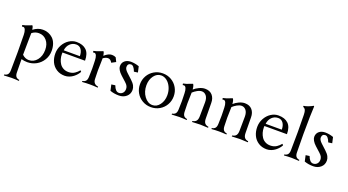

<svg xmlns="http://www.w3.org/2000/svg" viewBox="-68 -1568 4773 2637"><g transform="rotate(20 2318.5 -249.0)"><path d="M319.8 -490.7Q363.8 -490.7 401.4 -476.1Q439 -461.4 468.3 -433.3Q497.6 -405.3 514.2 -360.1Q530.8 -314.9 530.8 -257.8Q530.8 -184.1 494.1 -123.8Q457.5 -63.5 397.5 -30.5Q337.4 2.4 267.6 2.4Q221.7 2.4 180.7 -10.3V-0.5Q180.7 64.5 183.1 183.1Q183.6 223.6 199.5 243.7Q215.3 263.7 249 268.6V283.2Q185.5 278.3 139.2 278.3Q92.8 278.3 29.3 283.2V268.6Q63 263.7 78.9 243.7Q94.7 223.6 95.2 183.1Q98.1 56.2 98.1 -83Q98.1 -171.9 95.2 -335.9Q94.2 -378.4 83 -406.5Q71.8 -434.6 51.3 -434.6Q41.5 -434.6 32.7 -432.6L29.3 -454.1Q52.7 -458.5 73.2 -465.1Q93.8 -471.7 121.8 -482.9Q149.9 -494.1 161.1 -498Q176.3 -481.9 181.2 -439Q246.6 -490.7 319.8 -490.7ZM182.1 -278.8Q179.7 -107.4 179.7 -73.7Q223.1 -31.7 276.9 -31.7Q348.1 -31.7 395.5 -90.3Q442.9 -148.9 442.9 -240.2Q442.9 -323.7 398.4 -375.5Q354 -427.2 284.2 -427.2Q228.5 -427.2 184.1 -391.1V-388.2Z M1007.3 -288.1H678.2Q677.2 -280.8 677.2 -266.1Q677.2 -228 687.5 -192.6Q697.8 -157.2 717.3 -127.9Q736.8 -98.6 769.5 -81.1Q802.2 -63.5 843.3 -63.5Q870.6 -63.5 893.8 -70.1Q917 -76.7 935.8 -89.6Q954.6 -102.5 966.8 -114Q979 -125.5 994.1 -143.1L1009.8 -126.5Q999.5 -105.5 981 -83.5Q962.4 -61.5 937.5 -42Q912.6 -22.5 879.9 -10Q847.2 2.4 814 2.4Q744.1 2.4 692.4 -31.2Q640.6 -64.9 615 -120.1Q589.4 -175.3 589.4 -243.7Q589.4 -309.1 620.6 -366.5Q651.9 -423.8 703.4 -457.3Q754.9 -490.7 812.5 -490.7Q905.8 -490.7 956.5 -441.4Q1007.3 -392.1 1007.3 -288.1ZM683.6 -322.3H919.4Q919.4 -381.8 893.3 -419.2Q867.2 -456.5 820.3 -456.5Q766.1 -456.5 728.3 -419.2Q690.4 -381.8 683.6 -322.3Z M1200.2 -498Q1215.3 -481 1220.2 -437.5Q1278.3 -490.2 1328.1 -490.2Q1362.3 -490.2 1386.7 -476.6L1416 -417.5L1354.5 -384.8Q1330.6 -429.2 1293.5 -429.2Q1260.7 -429.2 1223.1 -401.9V-388.2Q1223.1 -362.3 1221.2 -302.7Q1219.2 -243.2 1219.2 -219.7Q1219.2 -193.8 1222.2 -100.1Q1224.1 -24.9 1297.9 -14.6V0Q1234.4 -4.9 1178.2 -4.9Q1131.8 -4.9 1068.4 0V-14.6Q1102.1 -19.5 1117.7 -39.6Q1133.3 -59.6 1134.3 -100.1Q1137.2 -193.8 1137.2 -219.7Q1137.2 -242.7 1136 -277.6Q1134.8 -312.5 1134.3 -335.9Q1133.3 -379.9 1122.1 -407.2Q1110.8 -434.6 1090.3 -434.6Q1080.6 -434.6 1071.8 -432.6L1068.4 -454.1Q1091.8 -458.5 1112.3 -465.1Q1132.8 -471.7 1160.9 -482.9Q1189 -494.1 1200.2 -498Z M1593.3 -31.7Q1626 -31.7 1648.2 -54.4Q1670.4 -77.1 1670.4 -115.2Q1670.4 -136.2 1661.1 -156.5Q1651.9 -176.8 1624 -201.7L1549.3 -269.5Q1516.6 -299.3 1499.8 -328.9Q1482.9 -358.4 1482.9 -382.3Q1482.9 -432.6 1517.6 -461.7Q1552.2 -490.7 1606.4 -490.7Q1665 -490.7 1726.6 -468.8Q1734.9 -422.9 1745.6 -383.8L1689.9 -376Q1660.2 -456.5 1620.1 -456.5Q1596.7 -456.5 1583.7 -442.6Q1570.8 -428.7 1570.8 -402.3Q1570.8 -370.1 1612.3 -331.5L1687.5 -261.7Q1727.1 -225.6 1742.7 -194.8Q1758.3 -164.1 1758.3 -133.3Q1758.3 -73.2 1714.6 -35.4Q1670.9 2.4 1606.4 2.4Q1535.6 2.4 1477.1 -19Q1468.3 -67.9 1458 -105.5L1513.7 -113.3Q1543 -31.7 1593.3 -31.7Z M1858.6 -120.4Q1826.7 -176.8 1826.7 -244.1Q1826.7 -311.5 1858.6 -367.9Q1890.6 -424.3 1947.3 -457.5Q2003.9 -490.7 2073.2 -490.7Q2142.6 -490.7 2199.2 -457.5Q2255.9 -424.3 2287.8 -367.9Q2319.8 -311.5 2319.8 -244.1Q2319.8 -176.8 2287.8 -120.4Q2255.9 -64 2199.2 -30.8Q2142.6 2.4 2073.2 2.4Q2003.9 2.4 1947.3 -30.8Q1890.6 -64 1858.6 -120.4ZM2062 -456.5Q1999.5 -456.5 1957 -399.4Q1914.6 -342.3 1914.6 -259.8Q1914.6 -166.5 1964.8 -99.1Q2015.1 -31.7 2084 -31.7Q2146.5 -31.7 2189.2 -89.1Q2231.9 -146.5 2231.9 -229.5Q2231.9 -290 2208.5 -342.8Q2185.1 -395.5 2145.8 -426Q2106.4 -456.5 2062 -456.5Z M2510.3 -498Q2527.3 -479 2531.7 -421.4Q2562.5 -449.7 2606.7 -470.2Q2650.9 -490.7 2690.4 -490.7Q2759.8 -490.7 2797.4 -448Q2835 -405.3 2835 -335Q2835 -225.1 2837.4 -108.9Q2837.9 -64.5 2855.5 -42.2Q2873 -20 2910.6 -14.6V0Q2840.8 -4.9 2793.5 -4.9Q2746.1 -4.9 2676.3 0V-14.6Q2713.9 -20 2731.4 -42.2Q2749 -64.5 2749.5 -108.9Q2752 -278.8 2752 -315.9Q2752 -377.4 2725.6 -409.7Q2699.2 -441.9 2661.6 -441.9Q2630.4 -441.9 2595.2 -422.1Q2560.1 -402.3 2533.2 -377.4Q2533.2 -354.5 2531.2 -298.6Q2529.3 -242.7 2529.3 -219.7Q2529.3 -193.8 2532.2 -100.1Q2533.2 -59.6 2548.8 -39.6Q2564.5 -19.5 2598.1 -14.6V0Q2534.7 -4.9 2488.3 -4.9Q2441.9 -4.9 2378.4 0V-14.6Q2412.1 -19.5 2427.7 -39.6Q2443.4 -59.6 2444.3 -100.1Q2447.3 -193.8 2447.3 -219.7Q2447.3 -242.7 2446 -277.6Q2444.8 -312.5 2444.3 -335.9Q2443.4 -379.9 2432.1 -407.2Q2420.9 -434.6 2400.4 -434.6Q2390.6 -434.6 2381.8 -432.6L2378.4 -454.1Q2401.9 -458.5 2422.4 -465.1Q2442.9 -471.7 2470.9 -482.9Q2499 -494.1 2510.3 -498Z M3091.3 -498Q3108.4 -479 3112.8 -421.4Q3143.6 -449.7 3187.7 -470.2Q3231.9 -490.7 3271.5 -490.7Q3340.8 -490.7 3378.4 -448Q3416 -405.3 3416 -335Q3416 -225.1 3418.5 -108.9Q3418.9 -64.5 3436.5 -42.2Q3454.1 -20 3491.7 -14.6V0Q3421.9 -4.9 3374.5 -4.9Q3327.1 -4.9 3257.3 0V-14.6Q3294.9 -20 3312.5 -42.2Q3330.1 -64.5 3330.6 -108.9Q3333 -278.8 3333 -315.9Q3333 -377.4 3306.6 -409.7Q3280.3 -441.9 3242.7 -441.9Q3211.4 -441.9 3176.3 -422.1Q3141.1 -402.3 3114.3 -377.4Q3114.3 -354.5 3112.3 -298.6Q3110.4 -242.7 3110.4 -219.7Q3110.4 -193.8 3113.3 -100.1Q3114.3 -59.6 3129.9 -39.6Q3145.5 -19.5 3179.2 -14.6V0Q3115.7 -4.9 3069.3 -4.9Q3022.9 -4.9 2959.5 0V-14.6Q2993.2 -19.5 3008.8 -39.6Q3024.4 -59.6 3025.4 -100.1Q3028.3 -193.8 3028.3 -219.7Q3028.3 -242.7 3027.1 -277.6Q3025.9 -312.5 3025.4 -335.9Q3024.4 -379.9 3013.2 -407.2Q3002 -434.6 2981.4 -434.6Q2971.7 -434.6 2962.9 -432.6L2959.5 -454.1Q2982.9 -458.5 3003.4 -465.1Q3023.9 -471.7 3052 -482.9Q3080.1 -494.1 3091.3 -498Z M3958.5 -288.1H3629.4Q3628.4 -280.8 3628.4 -266.1Q3628.4 -228 3638.7 -192.6Q3648.9 -157.2 3668.5 -127.9Q3688 -98.6 3720.7 -81.1Q3753.4 -63.5 3794.4 -63.5Q3821.8 -63.5 3845 -70.1Q3868.2 -76.7 3887 -89.6Q3905.8 -102.5 3918 -114Q3930.2 -125.5 3945.3 -143.1L3960.9 -126.5Q3950.7 -105.5 3932.1 -83.5Q3913.6 -61.5 3888.7 -42Q3863.8 -22.5 3831.1 -10Q3798.3 2.4 3765.1 2.4Q3695.3 2.4 3643.6 -31.2Q3591.8 -64.9 3566.2 -120.1Q3540.5 -175.3 3540.5 -243.7Q3540.5 -309.1 3571.8 -366.5Q3603 -423.8 3654.5 -457.3Q3706.1 -490.7 3763.7 -490.7Q3856.9 -490.7 3907.7 -441.4Q3958.5 -392.1 3958.5 -288.1ZM3634.8 -322.3H3870.6Q3870.6 -381.8 3844.5 -419.2Q3818.4 -456.5 3771.5 -456.5Q3717.3 -456.5 3679.4 -419.2Q3641.6 -381.8 3634.8 -322.3Z M4170.4 -366.2Q4170.4 -227.1 4173.3 -100.1Q4173.8 -59.6 4189.7 -39.6Q4205.6 -19.5 4239.3 -14.6V0Q4175.8 -4.9 4129.4 -4.9Q4083 -4.9 4019.5 0V-14.6Q4053.2 -19.5 4069.1 -39.6Q4085 -59.6 4085.4 -100.1Q4088.4 -227.1 4088.4 -366.2Q4088.4 -455.1 4085.4 -619.1Q4084.5 -663.1 4075 -685.1Q4065.4 -707 4039.1 -717.8V-732.4Q4068.4 -735.4 4105.7 -749.8Q4143.1 -764.2 4172.4 -781.2L4179.2 -773.9Q4174.8 -700.7 4173.3 -618.7Q4170.4 -456.1 4170.4 -366.2Z M4433.1 -31.7Q4465.8 -31.7 4488 -54.4Q4510.3 -77.1 4510.3 -115.2Q4510.3 -136.2 4501 -156.5Q4491.7 -176.8 4463.9 -201.7L4389.2 -269.5Q4356.4 -299.3 4339.6 -328.9Q4322.8 -358.4 4322.8 -382.3Q4322.8 -432.6 4357.4 -461.7Q4392.1 -490.7 4446.3 -490.7Q4504.9 -490.7 4566.4 -468.8Q4574.7 -422.9 4585.4 -383.8L4529.8 -376Q4500 -456.5 4460 -456.5Q4436.5 -456.5 4423.6 -442.6Q4410.6 -428.7 4410.6 -402.3Q4410.6 -370.1 4452.1 -331.5L4527.3 -261.7Q4566.9 -225.6 4582.5 -194.8Q4598.1 -164.1 4598.1 -133.3Q4598.1 -73.2 4554.4 -35.4Q4510.7 2.4 4446.3 2.4Q4375.5 2.4 4316.9 -19Q4308.1 -67.9 4297.9 -105.5L4353.5 -113.3Q4382.8 -31.7 4433.1 -31.7Z"/></g></svg>

Font: Flanker
Style: Regular
Weight: 400
Designer: Flanker
Foundry: Flanker
Version: Version 2.027